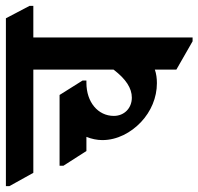

<svg xmlns="http://www.w3.org/2000/svg" viewBox="-86 -634 673 651"><g transform="rotate(-90 250.5 -308.5)"><path d="M294 -113C310 -113 326 -115 340 -120V-47L436 8H449V-532H556V-545L514 -625H-55V-613L-10 -532H340V-260C308 -218 277 -198 245 -198C209 -198 183 -224 183 -259C183 -313 230 -352 295 -352H303V-365L254 -443H14V-430L64 -352H112C105 -335 101 -316 101 -298C101 -248 126 -201 162 -167C198 -133 245 -113 294 -113Z"/></g></svg>

Font: Noto Serif Devanagari ExtraCondensed
Style: Bold
Weight: 700
Width: 2
Designer: Universal Thirst, Indian Type Foundry and the Monotype Design Team
Foundry: Monotype Imaging Inc.
Version: Version 2.004